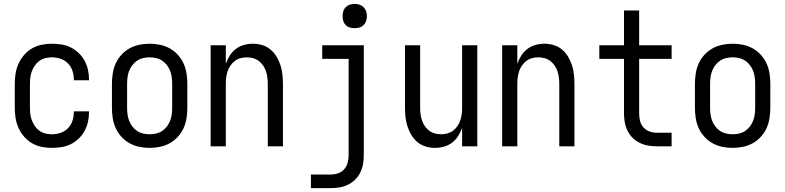

<svg xmlns="http://www.w3.org/2000/svg" viewBox="-20 -753 4040 988"><path d="M247 8Q220 8 193.5 2.5Q167 -3 144 -16.5Q121 -30 103.5 -50.5Q86 -71 75 -95.5Q64 -120 60 -146.5Q56 -173 56 -200V-320Q56 -347 60 -373.5Q64 -400 75 -424.5Q86 -449 103.5 -469.5Q121 -490 144 -503.5Q167 -517 193.5 -522.5Q220 -528 247 -528Q272 -528 297 -524Q322 -520 344 -509Q366 -498 384.5 -480.5Q403 -463 415 -441Q427 -419 432.5 -394.5Q438 -370 438 -345V-340H360V-343Q360 -366 353 -388Q346 -410 330 -426.5Q314 -443 292 -450.5Q270 -458 247 -458Q230 -458 213.5 -454Q197 -450 183 -440Q169 -430 159.5 -416Q150 -402 144 -386.5Q138 -371 136 -354Q134 -337 134 -320V-200Q134 -183 136 -166Q138 -149 144 -133.5Q150 -118 159.5 -104Q169 -90 183 -80Q197 -70 213.5 -66Q230 -62 247 -62Q270 -62 292 -69.5Q314 -77 330 -93.5Q346 -110 353 -132Q360 -154 360 -177V-180H438V-175Q438 -150 432.5 -125.5Q427 -101 415 -79Q403 -57 384.5 -39.5Q366 -22 344 -11Q322 0 297 4Q272 8 247 8Z M750 8Q723 8 696.5 2.5Q670 -3 646.5 -16Q623 -29 604.5 -49.5Q586 -70 575 -94.5Q564 -119 560 -146Q556 -173 556 -200V-320Q556 -347 560 -374Q564 -401 575 -425.5Q586 -450 604.5 -470.5Q623 -491 646.5 -504Q670 -517 696.5 -522.5Q723 -528 750 -528Q777 -528 803.5 -522.5Q830 -517 853.5 -504Q877 -491 895.5 -470.5Q914 -450 925 -425.5Q936 -401 940 -374Q944 -347 944 -320V-200Q944 -173 940 -146Q936 -119 925 -94.5Q914 -70 895.5 -49.5Q877 -29 853.5 -16Q830 -3 803.5 2.5Q777 8 750 8ZM750 -62Q767 -62 784 -66Q801 -70 815 -79.5Q829 -89 839.5 -103Q850 -117 856 -133Q862 -149 864 -166Q866 -183 866 -200V-320Q866 -337 864 -354Q862 -371 856 -387Q850 -403 839.5 -417Q829 -431 815 -440.5Q801 -450 784 -454Q767 -458 750 -458Q733 -458 716 -454Q699 -450 685 -440.5Q671 -431 660.5 -417Q650 -403 644 -387Q638 -371 636 -354Q634 -337 634 -320V-200Q634 -183 636 -166Q638 -149 644 -133Q650 -117 660.5 -103Q671 -89 685 -79.5Q699 -70 716 -66Q733 -62 750 -62Z M1064 0V-520H1142V-425Q1150 -447 1162.5 -467Q1175 -487 1193.5 -501Q1212 -515 1235 -521.5Q1258 -528 1281 -528Q1306 -528 1329.5 -521Q1353 -514 1372 -498Q1391 -482 1403.5 -461Q1416 -440 1423.5 -416.5Q1431 -393 1433.5 -368.5Q1436 -344 1436 -320V0H1358V-320Q1358 -337 1356 -353.5Q1354 -370 1349 -385.5Q1344 -401 1334.5 -415Q1325 -429 1312 -439Q1299 -449 1283 -453.5Q1267 -458 1250 -458Q1233 -458 1217 -453.5Q1201 -449 1188 -439Q1175 -429 1165.5 -415Q1156 -401 1151 -385.5Q1146 -370 1144 -353.5Q1142 -337 1142 -320V0Z M1580 215V145H1683Q1702 145 1720.5 138.5Q1739 132 1751.5 117.5Q1764 103 1769 84Q1774 65 1774 46V-450H1638V-520H1852V46Q1852 69 1848 91.5Q1844 114 1834 134.5Q1824 155 1808 171Q1792 187 1771.5 197Q1751 207 1728.5 211Q1706 215 1683 215ZM1805 -608Q1792 -608 1780 -611.5Q1768 -615 1759 -624Q1750 -633 1746.5 -645Q1743 -657 1743 -670Q1743 -683 1746.5 -695Q1750 -707 1759 -716Q1768 -725 1780 -729Q1792 -733 1805 -733Q1818 -733 1830 -729Q1842 -725 1851 -716Q1860 -707 1864 -695Q1868 -683 1868 -670Q1868 -657 1864 -645Q1860 -633 1851 -624Q1842 -615 1830 -611.5Q1818 -608 1805 -608Z M2219 8Q2194 8 2170.5 1Q2147 -6 2128 -22Q2109 -38 2096.5 -59Q2084 -80 2076.5 -103.5Q2069 -127 2066.5 -151.5Q2064 -176 2064 -200V-520H2142V-200Q2142 -183 2144 -166.5Q2146 -150 2151 -134.5Q2156 -119 2165.5 -105Q2175 -91 2188 -81Q2201 -71 2217 -66.5Q2233 -62 2250 -62Q2267 -62 2283 -66.5Q2299 -71 2312 -81Q2325 -91 2334.5 -105Q2344 -119 2349 -134.5Q2354 -150 2356 -166.5Q2358 -183 2358 -200V-520H2436V0H2358V-95Q2350 -73 2337.5 -53Q2325 -33 2306.5 -19Q2288 -5 2265 1.5Q2242 8 2219 8Z M2564 0V-520H2642V-425Q2650 -447 2662.5 -467Q2675 -487 2693.5 -501Q2712 -515 2735 -521.5Q2758 -528 2781 -528Q2806 -528 2829.5 -521Q2853 -514 2872 -498Q2891 -482 2903.5 -461Q2916 -440 2923.5 -416.5Q2931 -393 2933.5 -368.5Q2936 -344 2936 -320V0H2858V-320Q2858 -337 2856 -353.5Q2854 -370 2849 -385.5Q2844 -401 2834.5 -415Q2825 -429 2812 -439Q2799 -449 2783 -453.5Q2767 -458 2750 -458Q2733 -458 2717 -453.5Q2701 -449 2688 -439Q2675 -429 2665.5 -415Q2656 -401 2651 -385.5Q2646 -370 2644 -353.5Q2642 -337 2642 -320V0Z M3436 0H3360Q3337 0 3314.5 -4Q3292 -8 3271.5 -18Q3251 -28 3235 -44Q3219 -60 3209 -80.5Q3199 -101 3195 -123.5Q3191 -146 3191 -169V-450H3064V-520H3191V-699H3269V-520H3436V-450H3269V-169Q3269 -150 3273.5 -131Q3278 -112 3291 -97.5Q3304 -83 3322.5 -76.5Q3341 -70 3360 -70H3436Z M3750 8Q3723 8 3696.5 2.5Q3670 -3 3646.5 -16Q3623 -29 3604.5 -49.5Q3586 -70 3575 -94.5Q3564 -119 3560 -146Q3556 -173 3556 -200V-320Q3556 -347 3560 -374Q3564 -401 3575 -425.5Q3586 -450 3604.5 -470.5Q3623 -491 3646.5 -504Q3670 -517 3696.5 -522.5Q3723 -528 3750 -528Q3777 -528 3803.5 -522.5Q3830 -517 3853.5 -504Q3877 -491 3895.5 -470.5Q3914 -450 3925 -425.5Q3936 -401 3940 -374Q3944 -347 3944 -320V-200Q3944 -173 3940 -146Q3936 -119 3925 -94.5Q3914 -70 3895.5 -49.5Q3877 -29 3853.5 -16Q3830 -3 3803.5 2.5Q3777 8 3750 8ZM3750 -62Q3767 -62 3784 -66Q3801 -70 3815 -79.5Q3829 -89 3839.5 -103Q3850 -117 3856 -133Q3862 -149 3864 -166Q3866 -183 3866 -200V-320Q3866 -337 3864 -354Q3862 -371 3856 -387Q3850 -403 3839.5 -417Q3829 -431 3815 -440.5Q3801 -450 3784 -454Q3767 -458 3750 -458Q3733 -458 3716 -454Q3699 -450 3685 -440.5Q3671 -431 3660.5 -417Q3650 -403 3644 -387Q3638 -371 3636 -354Q3634 -337 3634 -320V-200Q3634 -183 3636 -166Q3638 -149 3644 -133Q3650 -117 3660.5 -103Q3671 -89 3685 -79.5Q3699 -70 3716 -66Q3733 -62 3750 -62Z"/></svg>

Font: Iosevka srxl
Style: Regular
Weight: 400
Monospace: yes
Designer: Belleve Invis
Foundry: Belleve Invis
Version: Version 33.0.1; ttfautohint (v1.8.3)